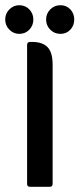

<svg xmlns="http://www.w3.org/2000/svg" viewBox="-47 -717 305 737"><path d="M-27 -642Q-27 -665 -11 -681Q5 -697 27 -697Q50 -697 65.5 -681Q81 -665 81 -642Q81 -619 65.5 -603Q50 -587 27 -587Q5 -587 -11 -603Q-27 -619 -27 -642ZM130 -642Q130 -665 146 -681Q162 -697 185 -697Q208 -697 223 -681Q238 -665 238 -642Q238 -619 223 -603Q208 -587 185 -587Q162 -587 146 -603Q130 -619 130 -642ZM68 0Q57 0 57 -11V-544Q57 -556 68 -556H77Q116 -556 135.5 -536Q155 -516 155 -469V-11Q155 0 144 0Z"/></svg>

Font: Zain
Style: Bold
Weight: 700
Designer: Zain,Boutros
Foundry: Mobile Telecommunications Company (Zain), 2024
Version: Version 1.50; ttfautohint (v1.8.4)